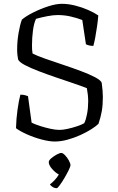

<svg xmlns="http://www.w3.org/2000/svg" viewBox="-20 -743 618 1008"><path d="M267 0Q239 0 199 -10.5Q159 -21 122 -37.5Q85 -54 64 -70Q65 -117 72 -167Q79 -217 87 -246Q102 -246 112.5 -243Q123 -240 127 -238L146 -99Q164 -90 190.5 -81.5Q217 -73 244.5 -67Q272 -61 292 -61Q310 -61 335 -66.5Q360 -72 384 -80Q408 -88 422 -96Q431 -113 437 -144.5Q443 -176 443 -211Q443 -228 441 -246.5Q439 -265 436 -280Q406 -292 363 -306.5Q320 -321 273 -337Q226 -353 183 -369.5Q140 -386 110.5 -401.5Q81 -417 75 -431Q73 -442 71.5 -454.5Q70 -467 70 -483Q70 -526 77.5 -570Q85 -614 95 -640Q116 -658 153.5 -677Q191 -696 232.5 -709.5Q274 -723 305 -723Q338 -723 374 -714Q410 -705 442 -691Q474 -677 496 -662Q494 -635 489.5 -604Q485 -573 480 -546Q475 -519 470 -502Q457 -502 446 -505Q435 -508 431 -511L412 -638Q383 -649 350.5 -656.5Q318 -664 282 -664Q259 -664 228 -658Q197 -652 169 -644Q158 -621 153 -582.5Q148 -544 148 -506Q148 -493 148.5 -482.5Q149 -472 151 -462Q174 -450 217 -435Q260 -420 309.5 -403.5Q359 -387 404.5 -370Q450 -353 480 -337Q510 -321 514 -308Q517 -284 518.5 -267.5Q520 -251 520 -234Q520 -192 514.5 -160Q509 -128 497 -93Q485 -81 460 -65Q435 -49 402 -34Q369 -19 334 -9.5Q299 0 267 0ZM278 245Q266 245 256 238.5Q246 232 242 225Q253 217 266.5 203Q280 189 289 173Q271 164 253.5 144Q236 124 236 108Q236 99 249 88Q262 77 277.5 68.5Q293 60 302 60Q310 60 321.5 72Q333 84 341.5 99.5Q350 115 350 124Q350 131 340.5 150.5Q331 170 318 192Q305 214 293.5 229.5Q282 245 278 245Z"/></svg>

Font: Texturina 72pt Light
Style: Regular
Weight: 300
Designer: Guillermo Torres Carreño
Foundry: Omnibus-Type
Version: Version 1.002; ttfautohint (v1.8.3)